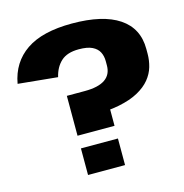

<svg xmlns="http://www.w3.org/2000/svg" viewBox="-105 -809 871 907"><g transform="rotate(-15 330.0 -355.5)"><path d="M635 -480Q635 -448 626 -417Q617 -386 595 -359Q573 -332 535 -311Q497 -290 440 -278.5Q383 -267 303 -267L396 -332V-192H215V-387H303Q369 -387 402 -409.5Q435 -432 435 -477V-498Q435 -523 425 -542.5Q415 -562 391.5 -573.5Q368 -585 326 -585Q269 -585 239 -557.5Q209 -530 198 -483L5 -502Q23 -603 102 -657Q181 -711 326 -711Q477 -711 556 -658Q635 -605 635 -504ZM396 -130V0H215V-130Z"/></g></svg>

Font: Pathway Extreme 28pt ExtraBold
Style: Regular
Weight: 800
Designer: Eduardo Rodriguez Tunni
Foundry: Eduardo Rodriguez Tunni
Version: Version 1.001;gftools[0.9.26]